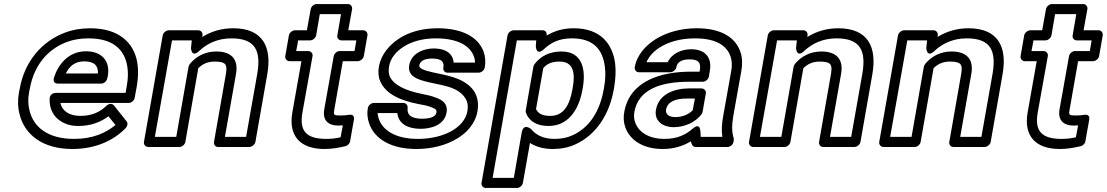

<svg xmlns="http://www.w3.org/2000/svg" viewBox="-20 -703 5482 951"><path d="M552 -84C503 -43 437 -15 347 -15C216 -15 146 -74 126 -156C119 -184 118 -214 124 -246L128 -265C149 -382 218 -460 311 -495C343 -507 379 -513 418 -513C539 -513 596 -458 610 -377C615 -348 615 -315 608 -278L602 -243H256C246 -243 227 -237 226 -215C223 -152 257 -108 308 -89C326 -82 346 -79 369 -79C428 -79 479 -98 517 -127ZM279 -193H618C629 -193 644 -203 647 -218L658 -278C665 -320 666 -358 660 -393C643 -494 566 -563 427 -563C383 -563 340 -556 301 -541C187 -498 102 -399 78 -265L74 -246C67 -208 68 -171 77 -137C102 -36 191 35 338 35C452 35 542 -6 603 -69C611 -77 615 -93 607 -102L545 -180C533 -195 515 -187 507 -179C477 -149 436 -129 378 -129C322 -129 288 -154 279 -193ZM514 -326C527 -400 485 -449 406 -449C318 -449 267 -382 247 -317C244 -307 244 -289 266 -289H482C497 -289 509 -303 511 -314ZM465 -339H306C324 -375 350 -399 397 -399C448 -399 467 -377 465 -339Z M1051 -448C994 -448 950 -422 921 -387C918 -383 915 -377 914 -373L853 -25H747L832 -503H930L926 -465C926 -465 928 -414 967 -451C1004 -486 1057 -513 1126 -513C1245 -513 1274 -452 1254 -336L1199 -25H1094L1149 -337C1162 -410 1126 -448 1051 -448ZM1042 -398C1098 -398 1107 -385 1099 -337L1040 0C1038 11 1045 25 1060 25H1215C1226 25 1242 15 1245 0L1304 -336C1327 -468 1284 -563 1135 -563C1076 -563 1026 -547 982 -520L983 -530C984 -541 976 -553 962 -553H816C805 -553 789 -543 786 -528L693 0C691 11 699 25 714 25H869C880 25 895 15 898 0L962 -365C980 -383 1005 -398 1042 -398Z M1596 -15C1495 -15 1462 -56 1478 -146L1528 -425C1531 -440 1518 -450 1507 -450H1447L1457 -503H1516C1531 -503 1544 -517 1546 -528L1564 -633H1669L1651 -528C1648 -513 1660 -503 1671 -503H1745L1736 -450H1662C1647 -450 1635 -436 1633 -425L1586 -161C1577 -109 1604 -81 1656 -81C1663 -81 1673 -82 1678 -82L1667 -23C1645 -18 1623 -15 1596 -15ZM1588 35C1628 35 1660 28 1691 21C1701 19 1712 9 1714 -3L1733 -110C1738 -139 1713 -135 1707 -134C1696 -132 1681 -131 1665 -131C1632 -131 1631 -134 1636 -161L1678 -400H1752C1763 -400 1779 -410 1782 -425L1800 -528C1802 -539 1794 -553 1779 -553H1705L1724 -658C1726 -669 1718 -683 1703 -683H1548C1537 -683 1522 -673 1519 -658L1500 -553H1441C1430 -553 1414 -543 1411 -528L1393 -425C1391 -414 1399 -400 1414 -400H1473L1428 -146C1408 -31 1465 35 1588 35Z M2063 -65C2113 -65 2181 -82 2192 -146C2201 -200 2154 -214 2129 -223C2113 -229 2092 -233 2069 -238C1991 -254 1930 -280 1910 -326C1905 -339 1904 -354 1907 -374C1914 -415 1941 -446 1975 -469C2013 -495 2070 -513 2138 -513C2243 -513 2307 -479 2327 -424C2331 -414 2333 -403 2333 -393H2227C2223 -443 2180 -463 2128 -463C2078 -463 2017 -439 2007 -380C1998 -329 2044 -313 2069 -305C2109 -292 2167 -284 2202 -273C2247 -259 2277 -236 2291 -205C2297 -191 2299 -174 2295 -152C2287 -109 2258 -79 2222 -57C2180 -32 2120 -15 2050 -15C1941 -15 1876 -56 1856 -115C1853 -124 1851 -135 1850 -143H1948C1954 -86 2006 -65 2063 -65ZM2071 -115C2016 -115 1995 -134 1999 -169C2000 -181 1992 -193 1978 -193H1831C1820 -193 1805 -183 1802 -168C1797 -142 1800 -117 1808 -93C1835 -12 1921 35 2042 35C2120 35 2190 16 2243 -16C2289 -43 2334 -88 2345 -152C2362 -250 2296 -298 2224 -321C2184 -334 2126 -342 2091 -353C2063 -362 2055 -370 2057 -380C2060 -398 2079 -413 2120 -413C2168 -413 2181 -396 2176 -368C2174 -357 2181 -343 2196 -343H2351C2362 -343 2378 -353 2381 -368C2386 -397 2384 -424 2375 -448C2346 -525 2261 -563 2147 -563C2071 -563 2003 -544 1952 -509C1910 -480 1868 -435 1857 -374C1852 -347 1854 -322 1863 -301C1892 -233 1971 -204 2051 -188C2074 -183 2092 -181 2105 -176C2137 -165 2144 -160 2142 -146C2139 -129 2120 -115 2071 -115Z M2675 -460C2709 -492 2749 -513 2813 -513C2923 -513 2966 -454 2976 -372C2980 -342 2979 -308 2972 -270L2970 -259C2950 -147 2896 -69 2816 -33C2790 -21 2761 -15 2727 -15C2668 -15 2634 -36 2610 -64C2610 -64 2573 -96 2564 -46L2525 178H2420L2540 -503H2636L2634 -474C2634 -474 2635 -423 2675 -460ZM2668 -553H2524C2513 -553 2497 -543 2494 -528L2365 203C2363 214 2371 228 2386 228H2541C2552 228 2567 218 2570 203L2605 5C2633 23 2670 35 2718 35C2758 35 2795 28 2830 12C2933 -35 2998 -136 3020 -259L3022 -270C3029 -312 3031 -351 3027 -387C3015 -484 2956 -563 2822 -563C2769 -563 2726 -550 2688 -527C2689 -541 2683 -553 2668 -553ZM2697 -79C2806 -79 2851 -178 2865 -259L2867 -270C2881 -352 2869 -448 2761 -448C2702 -448 2658 -425 2628 -386C2625 -382 2623 -377 2622 -373L2584 -156C2583 -152 2584 -148 2585 -144C2600 -104 2637 -79 2697 -79ZM2706 -129C2663 -129 2645 -142 2635 -163L2671 -366C2688 -385 2709 -398 2752 -398C2817 -398 2831 -347 2817 -270L2815 -259C2801 -181 2771 -129 2706 -129Z M3562 -128C3555 -89 3553 -55 3558 -25H3451C3448 -40 3457 -106 3409 -64C3377 -36 3334 -15 3272 -15C3190 -15 3142 -51 3126 -97C3120 -113 3119 -129 3122 -148C3141 -257 3246 -298 3392 -298H3461C3476 -298 3489 -312 3491 -323L3496 -353C3507 -417 3474 -459 3404 -459C3357 -459 3309 -440 3287 -395H3182C3195 -425 3219 -450 3248 -468C3290 -495 3350 -513 3422 -513C3524 -513 3580 -479 3599 -422C3605 -403 3607 -379 3602 -352ZM3426 25H3584C3595 25 3610 15 3613 0L3614 -8C3615 -12 3615 -16 3614 -19C3605 -47 3604 -81 3612 -128L3652 -352C3658 -386 3657 -417 3648 -444C3622 -523 3544 -563 3431 -563C3351 -563 3280 -542 3226 -508C3182 -480 3135 -434 3124 -370C3122 -359 3130 -345 3145 -345H3300C3311 -345 3327 -355 3330 -370C3334 -393 3353 -409 3395 -409C3441 -409 3453 -392 3446 -353L3445 -348H3401C3253 -348 3099 -302 3072 -148C3067 -122 3069 -96 3077 -73C3100 -8 3166 35 3263 35C3318 35 3364 20 3402 -3C3405 9 3409 25 3426 25ZM3229 -159C3219 -103 3265 -73 3316 -73C3373 -73 3424 -98 3454 -136C3457 -140 3459 -145 3460 -149L3476 -240C3479 -255 3466 -265 3455 -265H3392C3323 -265 3243 -239 3229 -159ZM3279 -159C3285 -196 3319 -215 3383 -215H3422L3411 -157C3394 -139 3364 -123 3325 -123C3290 -123 3276 -140 3279 -159Z M4048 -448C3991 -448 3947 -422 3918 -387C3915 -383 3912 -377 3911 -373L3850 -25H3744L3829 -503H3927L3923 -465C3923 -465 3925 -414 3964 -451C4001 -486 4054 -513 4123 -513C4242 -513 4271 -452 4251 -336L4196 -25H4091L4146 -337C4159 -410 4123 -448 4048 -448ZM4039 -398C4095 -398 4104 -385 4096 -337L4037 0C4035 11 4042 25 4057 25H4212C4223 25 4239 15 4242 0L4301 -336C4324 -468 4281 -563 4132 -563C4073 -563 4023 -547 3979 -520L3980 -530C3981 -541 3973 -553 3959 -553H3813C3802 -553 3786 -543 3783 -528L3690 0C3688 11 3696 25 3711 25H3866C3877 25 3892 15 3895 0L3959 -365C3977 -383 4002 -398 4039 -398Z M4693 -448C4636 -448 4592 -422 4563 -387C4560 -383 4557 -377 4556 -373L4495 -25H4389L4474 -503H4572L4568 -465C4568 -465 4570 -414 4609 -451C4646 -486 4699 -513 4768 -513C4887 -513 4916 -452 4896 -336L4841 -25H4736L4791 -337C4804 -410 4768 -448 4693 -448ZM4684 -398C4740 -398 4749 -385 4741 -337L4682 0C4680 11 4687 25 4702 25H4857C4868 25 4884 15 4887 0L4946 -336C4969 -468 4926 -563 4777 -563C4718 -563 4668 -547 4624 -520L4625 -530C4626 -541 4618 -553 4604 -553H4458C4447 -553 4431 -543 4428 -528L4335 0C4333 11 4341 25 4356 25H4511C4522 25 4537 15 4540 0L4604 -365C4622 -383 4647 -398 4684 -398Z M5238 -15C5137 -15 5104 -56 5120 -146L5170 -425C5173 -440 5160 -450 5149 -450H5089L5099 -503H5158C5173 -503 5186 -517 5188 -528L5206 -633H5311L5293 -528C5290 -513 5302 -503 5313 -503H5387L5378 -450H5304C5289 -450 5277 -436 5275 -425L5228 -161C5219 -109 5246 -81 5298 -81C5305 -81 5315 -82 5320 -82L5309 -23C5287 -18 5265 -15 5238 -15ZM5230 35C5270 35 5302 28 5333 21C5343 19 5354 9 5356 -3L5375 -110C5380 -139 5355 -135 5349 -134C5338 -132 5323 -131 5307 -131C5274 -131 5273 -134 5278 -161L5320 -400H5394C5405 -400 5421 -410 5424 -425L5442 -528C5444 -539 5436 -553 5421 -553H5347L5366 -658C5368 -669 5360 -683 5345 -683H5190C5179 -683 5164 -673 5161 -658L5142 -553H5083C5072 -553 5056 -543 5053 -528L5035 -425C5033 -414 5041 -400 5056 -400H5115L5070 -146C5050 -31 5107 35 5230 35Z"/></svg>

Font: Asimov
Style: WidOuIt
Weight: 500
Designer: Google
Version: Version 2.000980; 2014